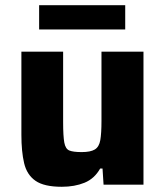

<svg xmlns="http://www.w3.org/2000/svg" viewBox="-20 -708 631 736"><path d="M217 8Q149 8 116 -15Q83 -38 72.5 -82.5Q62 -127 62 -191V-510H222V-240Q222 -186 226.5 -161.5Q231 -137 246 -131Q261 -125 293 -125Q327 -125 343.5 -135Q360 -145 364.5 -171Q369 -197 369 -244V-510H530V0H377L373 -62H364Q342 -23 304 -7.5Q266 8 217 8ZM130 -595V-688H460V-595Z"/></svg>

Font: Saira
Style: Bold
Weight: 700
Designer: Hector Gatti with collaboration of the Omnibus-Type team
Foundry: Omnibus-Type
Version: Version 1.100; ttfautohint (v1.8.3)